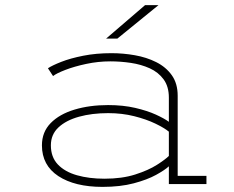

<svg xmlns="http://www.w3.org/2000/svg" viewBox="-20 -720 915 751"><path d="M381 11Q272.5 11 208.2 -31.2Q144 -73.5 144 -151.5Q144 -203.5 178.2 -238.5Q212.5 -273.5 271.2 -291.2Q330 -309 403 -309Q461.5 -309 508.8 -298Q556 -287 589.5 -271.8Q623 -256.5 640.5 -243.5V-338Q640.5 -381.5 620 -409.5Q599.5 -437.5 565.8 -452.8Q532 -468 491.8 -474Q451.5 -480 411.5 -480Q364 -480 317.2 -470Q270.5 -460 235.5 -446.5Q200.5 -433 187.5 -422.5L167.5 -453Q184 -464 219.5 -478Q255 -492 305.5 -502Q356 -512 416 -512Q461.5 -512 507.2 -504Q553 -496 591 -477Q629 -458 652 -425.8Q675 -393.5 675 -345.5V-32H787.5V0H640.5V-69.5Q625 -55 590.5 -36Q556 -17 503.2 -3Q450.5 11 381 11ZM388.5 -21Q457.5 -21 509 -37.5Q560.5 -54 593.8 -75.2Q627 -96.5 640.5 -110V-205Q623 -219.5 587.8 -236.5Q552.5 -253.5 505 -265.5Q457.5 -277.5 403 -277.5Q340 -277.5 289.2 -263.5Q238.5 -249.5 208.8 -221.8Q179 -194 179 -151.5Q179 -105.5 206.2 -76.8Q233.5 -48 281 -34.5Q328.5 -21 388.5 -21ZM439 -569H395L547.5 -700H600Z"/></svg>

Font: Trispace SemiExpanded Thin
Style: Regular
Weight: 100
Width: 6
Designer: Tyler Finck
Foundry: Etcetera Type Company
Version: Version 1.210; ttfautohint (v1.8.3)